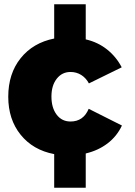

<svg xmlns="http://www.w3.org/2000/svg" viewBox="-20 -727 640 907"><path d="M385 -2V160H236V1Q136 -18 77.5 -90.5Q19 -163 19 -270Q19 -379 77.5 -452Q136 -525 236 -545V-707H385V-541Q442 -528 485.5 -493.5Q529 -459 555 -409L400 -333Q386 -359 363.5 -373Q341 -387 313 -387Q273 -387 248 -355Q223 -323 223 -271Q223 -218 247.5 -185.5Q272 -153 313 -153Q374 -153 399 -213L556 -134Q532 -83 488 -49.5Q444 -16 385 -2Z"/></svg>

Font: Gontserrat ExtraBold
Style: Regular
Weight: 800
Designer: Julieta Ulanovsky
Foundry: Julieta Ulanovsky
Version: Version 6.001